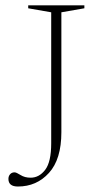

<svg xmlns="http://www.w3.org/2000/svg" viewBox="-20 -690 362 718"><path d="M209.5 -195.5Q209.5 -94.5 163.2 -43.5Q117 7.5 47 7.5Q11.5 7.5 11.5 -21Q11.5 -31.5 17.8 -38.5Q24 -45.5 34.5 -45.5Q41 -45.5 56.8 -35.5Q72.5 -25.5 94.5 -25.5Q126.5 -25.5 149 -55Q171.5 -84.5 171.5 -154V-644L85.5 -659V-670H295.5V-659L209.5 -644Z"/></svg>

Font: Newsreader 16pt ExtraLight
Style: Regular
Weight: 275
Designer: Hugues Gentile
Foundry: Production Type
Version: Version 1.003; ttfautohint (v1.8.3)